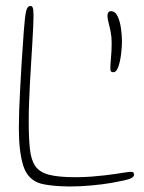

<svg xmlns="http://www.w3.org/2000/svg" viewBox="-20 -628 498 662"><path d="M120.5 5Q75.5 -8 60.2 -56.8Q45 -105.5 45 -185.5Q45 -213 46.2 -249.8Q47.5 -286.5 49.8 -326.8Q52 -367 54.2 -405Q56.5 -443 58.8 -473.2Q61 -503.5 62 -519.5Q66 -575 70.5 -591.2Q75 -607.5 85 -607.5Q89.5 -607.5 91.8 -603.8Q94 -600 94.8 -592.8Q95.5 -585.5 95.5 -574.5Q95.5 -557 94.2 -531Q93 -505 91.2 -474Q89.5 -443 87.2 -408.8Q85 -374.5 83.2 -340Q81.5 -305.5 80.2 -272.8Q79 -240 79 -211.5Q79 -151.5 83.2 -113.2Q87.5 -75 102.5 -54.2Q117.5 -33.5 150.2 -25.2Q183 -17 240 -17Q269.5 -17 296.5 -19.2Q323.5 -21.5 341.5 -23.5Q382 -28.5 402.5 -32Q423 -35.5 431.5 -35.5Q437.5 -35.5 439.8 -33.2Q442 -31 442 -25.5Q442 -19 434 -14.5Q426 -10 409 -6.2Q392 -2.5 365 2.5Q333 8 294.5 11.5Q256 15 219 15Q207 15 188.5 14Q170 13 151.8 10.8Q133.5 8.5 120.5 5ZM370.5 -379Q365 -379 362.8 -381.8Q360.5 -384.5 360.5 -391Q360.5 -406.5 362.8 -430Q365 -453.5 365 -481Q365 -500.5 361.5 -518.2Q358 -536 354.2 -550.2Q350.5 -564.5 350.5 -574Q350.5 -580.5 353.5 -585Q356.5 -589.5 362.5 -589.5Q377 -589.5 385.2 -572.5Q393.5 -555.5 397 -531Q400.5 -506.5 400.5 -484.5Q400.5 -466.5 397.5 -441.5Q394.5 -416.5 388 -397.8Q381.5 -379 370.5 -379Z"/></svg>

Font: Gluten Thin Thin
Style: Regular
Weight: 250
Version: Version 1.300